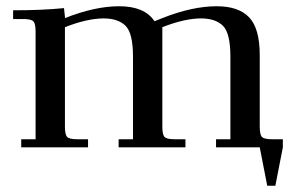

<svg xmlns="http://www.w3.org/2000/svg" viewBox="-20 -472 945 615"><path d="M22 -411V-439Q115 -439 185 -446L188 -418V-414Q284 -452 362 -452Q443 -452 475 -404L500 -414Q596 -452 674 -452Q744 -452 778 -416.5Q812 -381 812 -295V-66Q812 -41 819 -33.5Q826 -26 851 -26H886V0L862 123H836L812 0H672V-26H718V-290Q718 -366 694 -389.5Q670 -413 624 -413Q572 -413 500 -385V-66Q500 -41 507 -33.5Q514 -26 539 -26H574V0H360V-26H406V-290Q406 -366 382 -389.5Q358 -413 312 -413Q260 -413 188 -385V-66Q188 -41 195 -33.5Q202 -26 227 -26H262V0H48V-26H94V-371Q94 -396 87 -403.5Q80 -411 55 -411Z"/></svg>

Font: Dihjauti
Style: Bold
Weight: 700
Designer: T. Christopher White
Version: Version 3.0.0